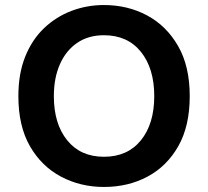

<svg xmlns="http://www.w3.org/2000/svg" viewBox="-20 -729 827 763"><path d="M393 14Q300 14 222.5 -27Q145 -68 99 -148Q53 -228 53 -347Q53 -436 80 -503.5Q107 -571 154.5 -616.5Q202 -662 263.5 -685.5Q325 -709 393 -709Q487 -709 564 -668Q641 -627 687.5 -546.5Q734 -466 734 -347Q734 -228 688.5 -148Q643 -68 566 -27Q489 14 393 14ZM393 -106Q487 -106 540 -171.5Q593 -237 593 -347Q593 -457 540 -523Q487 -589 393 -589Q331 -589 286.5 -558.5Q242 -528 218 -473.5Q194 -419 194 -347Q194 -237 247 -171.5Q300 -106 393 -106Z"/></svg>

Font: Ubuntu Sans
Style: Bold
Weight: 700
Designer: Dalton Maag Ltd
Foundry: Dalton Maag Ltd
Version: Version 1.006; ttfautohint (v1.8.4.7-5d5b)